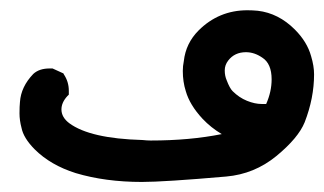

<svg xmlns="http://www.w3.org/2000/svg" viewBox="-20 -199 642 380"><path d="M341.8 -58.6Q341.8 -68.4 343.8 -78.1Q347.7 -113.3 373 -138.7Q413.1 -178.7 469.7 -178.7Q479.5 -178.7 490.2 -177.7Q531.2 -172.9 563.5 -140.6Q587.9 -116.2 595.7 -87.9Q601.6 -68.4 601.6 -51.8Q601.6 -4.9 583 43Q570.3 74.2 526.9 109.9Q483.4 145.5 427.7 150.4Q304.7 161.1 260.7 161.1Q188.5 161.1 129.9 143.6Q80.1 127.9 48.8 96.7Q26.4 74.2 22.5 53.7Q18.6 39.1 18.6 25.4Q18.6 11.7 19.5 2.9Q21.5 -27.3 45.9 -52.7Q57.6 -63.5 78.1 -63.5Q80.1 -63.5 84 -63.5L105.5 -53.7L106.4 -51.8Q116.2 -37.1 116.2 -19.5Q116.2 -17.6 116.2 -11.7L113.3 -8.8Q101.6 3.9 101.6 17.6Q101.6 33.2 117.2 44.9Q158.2 75.2 261.7 78.1Q271.5 79.1 278.3 79.1Q355.5 79.1 418.9 66.4Q397.5 53.7 380.9 36.1Q355.5 8.8 347.7 -18.6Q341.8 -37.1 341.8 -58.6ZM517.6 -42Q517.6 -73.2 499 -85Q483.4 -95.7 466.8 -95.7Q444.3 -95.7 431.6 -79.1Q424.8 -70.3 424.8 -59.6Q424.8 -48.8 428.7 -40Q434.6 -24.4 440.4 -18.6Q453.1 -5.9 468.8 0.5Q484.4 6.8 498 6.8Q502.9 6.8 506.8 6.8Q517.6 -17.6 517.6 -42Z"/></svg>

Font: JasonHandwriting2
Style: SemiBold
Weight: 600
Version: Version 1.04.7